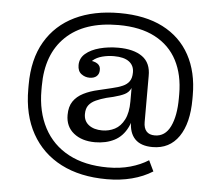

<svg xmlns="http://www.w3.org/2000/svg" viewBox="-56 -760 1104 960"><g transform="rotate(5 496.0 -280.5)"><path d="M728 -44Q669 -44 639.5 -74.5Q610 -105 610 -163V-191H598V-329H593L598 -371V-408L678 -396V-165Q678 -135 692 -119Q706 -103 734 -103Q786 -103 812 -156.5Q838 -210 838 -299V-311H906V-300Q906 -179 859.5 -111.5Q813 -44 728 -44ZM439 -43Q373 -43 332 -76Q291 -109 291 -167Q291 -209 309 -235.5Q327 -262 359.5 -278.5Q392 -295 433 -304L500 -320Q531 -327 553 -336.5Q575 -346 586.5 -362.5Q598 -379 598 -407L602 -329H598Q588 -307 567 -296.5Q546 -286 511 -277L477 -269Q448 -261 425 -250.5Q402 -240 389.5 -223.5Q377 -207 377 -179Q377 -144 402.5 -124.5Q428 -105 470 -105Q504 -105 533 -120Q562 -135 580 -170Q598 -205 598 -261L625 -259Q625 -182 601.5 -134Q578 -86 536 -64.5Q494 -43 439 -43ZM384 -362Q361 -362 342.5 -376Q324 -390 324 -420Q324 -455 351 -478Q378 -501 421.5 -512.5Q465 -524 514 -524Q592 -524 635.5 -493Q679 -462 678 -396L598 -408Q598 -442 572.5 -461Q547 -480 497 -480Q466 -480 438 -472.5Q410 -465 392 -449.5Q374 -434 372 -409V-448Q401 -447 417 -436Q433 -425 432 -404Q432 -385 419.5 -373.5Q407 -362 384 -362ZM84 -300Q84 -429 136 -517.5Q188 -606 282.5 -651.5Q377 -697 506 -697Q635 -697 724 -651.5Q813 -606 859.5 -521Q906 -436 906 -319V-311H838V-319Q838 -416 801 -487.5Q764 -559 690 -598Q616 -637 506 -637Q335 -637 242.5 -548.5Q150 -460 150 -300ZM743 77Q697 106 639 121Q581 136 514 136Q380 136 284 86.5Q188 37 136 -56Q84 -149 84 -279V-300H150V-279Q150 -171 192.5 -90.5Q235 -10 316.5 33.5Q398 77 514 77Q575 77 626.5 62.5Q678 48 717 23Z"/></g></svg>

Font: Montagu Slab 24pt
Style: Regular
Weight: 400
Designer: Florian Karsten
Foundry: Florian Karsten
Version: Version 1.000